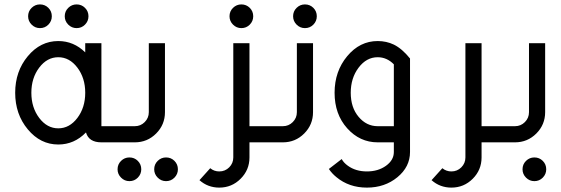

<svg xmlns="http://www.w3.org/2000/svg" viewBox="-20 -645 2544 870"><path d="M244.1 -63.5Q294.9 -63.5 330.6 -110.6Q366.2 -157.7 366.2 -224.6Q366.2 -291.5 330.6 -338.6Q294.9 -385.7 244.1 -385.7Q193.4 -385.7 157.7 -338.6Q122.1 -291.5 122.1 -224.6Q122.1 -157.7 157.7 -110.6Q193.4 -63.5 244.1 -63.5ZM369.6 -44.9Q316.4 9.8 244.1 9.8Q163.1 9.8 106 -58.8Q48.8 -127.4 48.8 -224.6Q48.8 -321.8 106 -390.4Q163.1 -459 244.1 -459Q314 -459 366.2 -407.7V-449.2H439.5V-73.2H512.7V0H439.5Q382.3 0 369.6 -44.9ZM161.1 -517.6Q139.2 -517.6 123.3 -533.4Q107.4 -549.3 107.4 -571.3Q107.4 -593.8 123.3 -609.4Q139.2 -625 161.1 -625Q183.6 -625 199.2 -609.4Q214.8 -593.8 214.8 -571.3Q214.8 -549.3 199.2 -533.4Q183.6 -517.6 161.1 -517.6ZM327.1 -517.6Q305.2 -517.6 289.3 -533.4Q273.4 -549.3 273.4 -571.3Q273.4 -593.8 289.3 -609.4Q305.2 -625 327.1 -625Q349.6 -625 365.2 -609.4Q380.9 -593.8 380.9 -571.3Q380.9 -549.3 365.2 -533.4Q349.6 -517.6 327.1 -517.6Z M590.8 -73.2Q617.2 -73.2 635.7 -91.8Q654.3 -110.4 654.3 -136.7V-449.2H727.5V-136.7Q727.5 -80.1 687.5 -40Q647.5 0 590.8 0H512.7V-73.2ZM566.4 175.8Q544.4 175.8 528.6 159.9Q512.7 144 512.7 122.1Q512.7 99.6 528.6 84Q544.4 68.4 566.4 68.4Q588.9 68.4 604.5 84Q620.1 99.6 620.1 122.1Q620.1 144 604.5 159.9Q588.9 175.8 566.4 175.8ZM732.4 175.8Q710.4 175.8 694.6 159.9Q678.7 144 678.7 122.1Q678.7 99.6 694.6 84Q710.4 68.4 732.4 68.4Q754.9 68.4 770.5 84Q786.1 99.6 786.1 122.1Q786.1 144 770.5 159.9Q754.9 175.8 732.4 175.8Z M973.6 205.1Q921.9 205.1 883.8 171.4L932.6 117.2Q950.2 131.8 973.6 131.8Q1000 131.8 1018.6 113.3Q1037.1 94.7 1037.1 68.4V-449.2H1110.4V-73.2H1183.6V0H1110.4V68.4Q1110.4 125 1070.3 165Q1030.3 205.1 973.6 205.1ZM1073.7 -517.6Q1051.8 -517.6 1035.9 -533.4Q1020 -549.3 1020 -571.3Q1020 -593.8 1035.9 -609.4Q1051.8 -625 1073.7 -625Q1096.2 -625 1111.8 -609.4Q1127.4 -593.8 1127.4 -571.3Q1127.4 -549.3 1111.8 -533.4Q1096.2 -517.6 1073.7 -517.6Z M1261.7 -73.2Q1288.1 -73.2 1306.6 -91.8Q1325.2 -110.4 1325.2 -136.7V-449.2H1398.4V-136.7Q1398.4 -80.1 1358.4 -40Q1318.4 0 1261.7 0H1183.6V-73.2ZM1361.8 -517.6Q1339.8 -517.6 1324 -533.4Q1308.1 -549.3 1308.1 -571.3Q1308.1 -593.8 1324 -609.4Q1339.8 -625 1361.8 -625Q1384.3 -625 1399.9 -609.4Q1415.5 -593.8 1415.5 -571.3Q1415.5 -549.3 1399.9 -533.4Q1384.3 -517.6 1361.8 -517.6Z M1764.6 -73.2V-353.5Q1732.9 -385.7 1691.4 -385.7Q1640.6 -385.7 1605 -338.6Q1569.3 -291.5 1569.3 -224.6Q1569.3 -157.7 1605 -115.5Q1640.6 -73.2 1691.4 -73.2ZM1642.6 205.1Q1561.5 205.1 1504.4 157.7Q1483.4 140.6 1470.2 120.6L1528.3 75.7Q1537.1 92.3 1556.2 106Q1591.8 131.8 1642.6 131.8Q1693.4 131.8 1729 106.2Q1764.6 80.6 1764.6 43.9V0H1691.4Q1610.4 0 1553.2 -63.7Q1496.1 -127.4 1496.1 -224.6Q1496.1 -321.8 1553.2 -390.4Q1610.4 -459 1691.4 -459Q1731 -459 1764.6 -442.9Q1802.2 -424.3 1837.9 -379.9V43.9Q1837.9 110.8 1780.8 158Q1723.6 205.1 1642.6 205.1Z M2025.4 205.1Q1973.6 205.1 1935.5 171.4L1984.4 117.2Q2002 131.8 2025.4 131.8Q2051.8 131.8 2070.3 113.3Q2088.9 94.7 2088.9 68.4V-449.2H2162.1V-73.2H2235.4V0H2162.1V68.4Q2162.1 125 2122.1 165Q2082 205.1 2025.4 205.1Z M2313.5 -73.2Q2339.8 -73.2 2358.4 -91.8Q2377 -110.4 2377 -136.7V-449.2H2450.2V-136.7Q2450.2 -80.1 2410.2 -40Q2370.1 0 2313.5 0H2235.4V-73.2ZM2401.4 175.8Q2379.4 175.8 2363.5 159.9Q2347.7 144 2347.7 122.1Q2347.7 99.6 2363.5 84Q2379.4 68.4 2401.4 68.4Q2423.8 68.4 2439.5 84Q2455.1 99.6 2455.1 122.1Q2455.1 144 2439.5 159.9Q2423.8 175.8 2401.4 175.8Z"/></svg>

Font: Catrinity
Style: Regular
Weight: 400
Designer: Alexander Lange
Foundry: High-Logic / Made with FontCreator
Version: Version 2.090;May 20, 2024;FontCreator 15.0.0.2974 64-bit